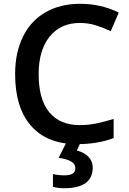

<svg xmlns="http://www.w3.org/2000/svg" viewBox="-20 -744 674 1004"><path d="M59.1 0ZM397.9 -624Q297.4 -624 239.7 -552.7Q182.1 -481.4 182.1 -356Q182.1 -224.6 237.5 -157.2Q293 -89.8 397.9 -89.8Q443.4 -89.8 485.8 -98.9Q528.3 -107.9 574.2 -122.1V-22Q490.2 9.8 383.8 9.8Q227.1 9.8 143.1 -85.2Q59.1 -180.2 59.1 -356.9Q59.1 -468.3 99.9 -551.8Q140.6 -635.3 217.8 -679.7Q294.9 -724.1 398.9 -724.1Q508.3 -724.1 601.1 -678.2L559.1 -581.1Q522.9 -598.1 482.7 -611.1Q442.4 -624 397.9 -624ZM464.8 131.8Q464.8 240.2 315.9 240.2Q283.7 240.2 256.8 232.9V166Q283.2 172.9 316.9 172.9Q343.3 172.9 358.6 164.8Q374 156.7 374 134.8Q374 93.3 286.6 81.1L327.6 0H401.9L381.8 43Q420.9 53.2 442.9 76.4Q464.8 99.6 464.8 131.8Z"/></svg>

Font: Open Sans Semibold
Style: Regular
Weight: 600
Foundry: Ascender Corporation
Version: Version 1.10; ttfautohint (v1.5.65-e2d9)